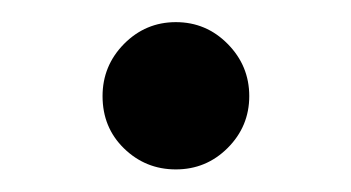

<svg xmlns="http://www.w3.org/2000/svg" viewBox="-20 -150 311 170"><path d="M70.8 -64.9Q70.8 -91.8 89.8 -111.1Q108.9 -130.4 135.7 -130.4Q162.6 -130.4 181.6 -111.1Q200.7 -91.8 200.7 -64.9Q200.7 -38.1 181.6 -19Q162.6 0 135.7 0Q108.9 0 89.8 -18.6Q70.8 -37.1 70.8 -64.9Z"/></svg>

Font: Vazirmatn FD
Style: Regular
Weight: 400
Designer: Saber Rastikerdar
Foundry: Saber Rastikerdar
Version: Version 33.001